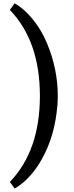

<svg xmlns="http://www.w3.org/2000/svg" viewBox="-20 -903 441 1142"><path d="M38.1 0ZM217.3 -332.5Q217.3 -6.8 38.6 179.2L67.4 218.3Q148.5 170.9 210 75.2Q293.5 -55.2 316.4 -229.5Q323.7 -282.7 323.7 -332.5Q323.7 -491.7 259.8 -645Q216.3 -748 145.5 -821.3Q109.9 -858.4 67.4 -883.3L38.6 -844.2Q217.3 -658.2 217.3 -332.5Z"/></svg>

Font: Arbutus Slab
Style: Regular
Weight: 400
Version: Version 1.002; ttfautohint (v0.92) -l 10 -r 16 -G 200 -x 7 -